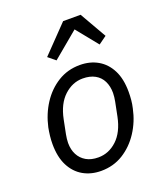

<svg xmlns="http://www.w3.org/2000/svg" viewBox="-142 -861 834 970"><g transform="rotate(-20 275.0 -376.5)"><path d="M235 12Q181 12 139 -12Q97 -36 73 -83Q49 -130 49 -200Q49 -222 51.5 -243.5Q54 -265 58 -286Q73 -354 108.5 -408.5Q144 -463 196.5 -495.5Q249 -528 315 -528Q369 -528 411 -504Q453 -480 477 -433Q501 -386 501 -316Q501 -294 499 -272.5Q497 -251 492 -230Q478 -163 442 -108Q406 -53 353.5 -20.5Q301 12 235 12ZM245 -57Q301 -57 345 -98Q389 -139 405 -218L420 -293Q422 -304 423.5 -315.5Q425 -327 425 -338Q425 -374 411.5 -401.5Q398 -429 371 -444Q344 -459 305 -459Q250 -459 205.5 -418Q161 -377 145 -298L130 -223Q128 -212 126.5 -200.5Q125 -189 125 -178Q125 -142 139 -115Q153 -88 179.5 -72.5Q206 -57 245 -57ZM312 -765H406L488 -622L445 -591L352 -706L213 -590L174 -622Z"/></g></svg>

Font: IBM Plex Sans Var
Style: Italic
Weight: 400
Italic angle: -11.31°
Designer: Mike Abbink, Paul van der Laan, Pieter van Rosmalen
Foundry: Bold Monday
Version: Version 1.001